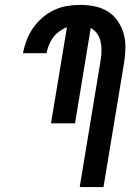

<svg xmlns="http://www.w3.org/2000/svg" viewBox="-20 -763 540 783"><path d="M305 0 391 -521Q394 -540 394 -558.5Q394 -577 390 -594.5Q386 -612 376 -626Q366 -640 350 -649L286 -260H188L253 -652Q237 -646 222 -635Q207 -624 196.5 -610Q186 -596 179.5 -579.5Q173 -563 170 -547V-546H74V-548Q79 -574 89 -600Q99 -626 115 -649Q131 -672 153 -691Q175 -710 200.5 -722Q226 -734 253 -738.5Q280 -743 307 -743Q337 -743 366.5 -737Q396 -731 420 -716Q444 -701 460 -677.5Q476 -654 484 -626.5Q492 -599 491.5 -568.5Q491 -538 486 -507L402 0Z"/></svg>

Font: Iosevka Term Curly
Style: Bold Italic
Weight: 700
Italic angle: -9°
Designer: Belleve Invis
Foundry: Belleve Invis
Version: Version 32.3.0